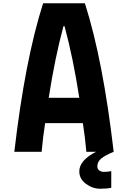

<svg xmlns="http://www.w3.org/2000/svg" viewBox="-20 -937 722 1185"><path d="M246.1 -916.7H503.9Q615.9 -566.4 681.6 0Q628.3 21.5 604.5 41.7Q580.7 61.8 580.7 89.8Q580.7 106.8 592.8 115.2Q604.8 123.7 620.4 123.7Q646.5 123.7 666.7 119.1V222Q640 227.9 599 227.9Q551.4 227.9 510.4 197.6Q469.4 167.3 469.4 120.4Q469.4 53.4 572.3 0H513Q505.2 -89.8 491.5 -177.1H258.5Q244.8 -89.8 237 0H68.4Q134.1 -566.4 246.1 -916.7ZM469.4 -333.3Q431.6 -578.8 378.3 -775.4H371.7Q319 -580.7 280.6 -333.3Z"/></svg>

Font: Monoid
Style: Bold
Weight: 700
Width: 4
Designer: Andreas Larsen (@larsenwork)
Version: Version 0.61